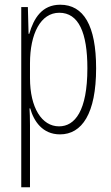

<svg xmlns="http://www.w3.org/2000/svg" viewBox="-20 -559 471 813"><path d="M235 -539C158 -539 123 -482 104 -416H101L98 -529H70V234H107V-29C107 -59 106 -85 105 -100H108C123 -46 160 10 234 10C327 10 387 -78 387 -270C387 -451 334 -539 235 -539ZM231 -505C313 -505 350 -421 350 -270C350 -89 297 -24 230 -24C157 -24 107 -103 107 -228V-291C107 -416 152 -505 231 -505Z"/></svg>

Font: Noto Sans Telugu ExtraCondensed ExtraLight
Style: Regular
Weight: 200
Width: 2
Designer: Jelle Bosma - Monotype Design Team
Foundry: Monotype Imaging Inc.
Version: Version 2.005